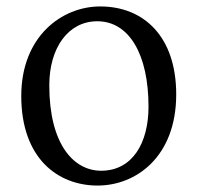

<svg xmlns="http://www.w3.org/2000/svg" viewBox="-20 -555 614 596"><path d="M283 21C402 21 527 -68 527 -262C527 -442 426 -535 291 -535C172 -535 46 -442 46 -257C46 -63 160 21 283 21ZM133 -290C133 -407 192 -489 282 -489C381 -489 441 -386 441 -224C441 -111 391 -25 294 -25C208 -25 133 -108 133 -290Z"/></svg>

Font: 寒蝉锦书宋 Text
Style: Regular
Weight: 400
Designer: 寒蝉锦书宋{Warren} 思源宋体{Ryoko NISHIZUKA 西塚涼子 (kana & ideographs); Frank Grießhammer (Latin, Greek & Cyrillic); Wenlong ZHANG 
Foundry: Adobe & ChillType
Version: Version 2.000;Glyphs 3.1.1 (3135)